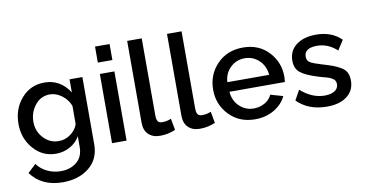

<svg xmlns="http://www.w3.org/2000/svg" viewBox="-86 -968 2732 1429"><g transform="rotate(-10 1279.5 -253.5)"><path d="M34 -261Q34 -375 102.5 -453.5Q171 -532 277 -532Q397 -532 466 -424V-523H563V-15Q563 96 485 159.5Q407 223 285 223Q127 223 44 111L106 53Q136 94 183 116.5Q230 139 285 139Q357 139 405 99.5Q453 60 453 -15V-95Q426 -48 377 -21.5Q328 5 273 5Q170 5 102 -73.5Q34 -152 34 -261ZM453 -188V-325Q434 -374 391 -406Q348 -438 301 -438Q233 -438 189.5 -383.5Q146 -329 146 -258Q146 -186 193.5 -135Q241 -84 309 -84Q358 -84 399.5 -115Q441 -146 453 -188Z M695 -609V-730H805V-609ZM695 0V-523H805V0Z M938 -730H1048V-151Q1048 -114 1058.5 -101.5Q1069 -89 1090 -89Q1128 -89 1158 -103L1174 -16Q1119 8 1058 8Q1002 8 970 -23.5Q938 -55 938 -111Z M1239 -730H1349V-151Q1349 -114 1359.5 -101.5Q1370 -89 1391 -89Q1429 -89 1459 -103L1475 -16Q1420 8 1359 8Q1303 8 1271 -23.5Q1239 -55 1239 -111Z M1776 10Q1657 10 1581 -69Q1505 -148 1505 -260Q1505 -374 1581 -453Q1657 -532 1777 -532Q1896 -532 1970 -453.5Q2044 -375 2044 -265Q2044 -252 2041 -225H1622Q1627 -157 1672.5 -114Q1718 -71 1780 -71Q1825 -71 1863.5 -93Q1902 -115 1917 -151L2011 -124Q1983 -64 1920 -27Q1857 10 1776 10ZM1619 -298H1935Q1929 -366 1884 -408.5Q1839 -451 1776 -451Q1713 -451 1668 -408Q1623 -365 1619 -298Z M2320 10Q2178 10 2094 -76L2135 -150Q2222 -74 2316 -74Q2364 -74 2392 -92Q2420 -110 2420 -143Q2420 -152 2417.5 -159.5Q2415 -167 2411.5 -172.5Q2408 -178 2400 -183Q2392 -188 2386.5 -191.5Q2381 -195 2368 -199.5Q2355 -204 2346.5 -206Q2338 -208 2320.5 -213Q2303 -218 2293 -221Q2201 -249 2162 -280Q2123 -311 2123 -371Q2123 -446 2179.5 -489Q2236 -532 2329 -532Q2448 -532 2520 -460L2473 -387Q2405 -449 2323 -449Q2226 -449 2226 -383Q2226 -353 2249 -339Q2272 -325 2333 -307Q2387 -291 2415.5 -280.5Q2444 -270 2473.5 -252.5Q2503 -235 2515 -210.5Q2527 -186 2527 -151Q2527 -76 2471 -33Q2415 10 2320 10Z"/></g></svg>

Font: Raleway-v4020 SemiBold
Style: Regular
Weight: 600
Designer: Matt McInerney, Pablo Impallari, Rodrigo Fuenzalida
Foundry: Matt McInerney, Pablo Impallari, Rodrigo Fuenzalida
Version: Version 4.020;PS 004.020;hotconv 1.0.88;makeotf.lib2.5.64775